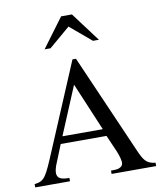

<svg xmlns="http://www.w3.org/2000/svg" viewBox="-98 -1003 918 1082"><g transform="rotate(-10 361.0 -462.0)"><path d="M447 -257H216L331 -532ZM707 0V-19C655 -25 641 -46 613 -111L367 -674H347L141 -186C82 -46 73 -25 15 -19V0H214V-19C166 -19 144 -29 144 -60C144 -72 148 -89 153 -102L199 -216H461L502 -122C514 -94 521 -67 521 -52C521 -43 515 -32 507 -28C495 -21 488 -19 452 -19V0ZM513 -757 388 -924H326L202 -757H236L357 -860L479 -757Z"/></g></svg>

Font: XITS Math
Style: Regular
Weight: 400
Designer: MicroPress Inc., with final additions and corrections provided by Coen Hoffman, Elsevier (retired)
Version: Version 1.302